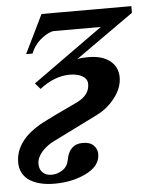

<svg xmlns="http://www.w3.org/2000/svg" viewBox="-103 -494 649 775"><g transform="rotate(-5 222.0 -106.5)"><path d="M458 -423 222 -256Q237 -260 267 -260Q323 -260 354.5 -235Q386 -210 386 -168Q386 -126 355.5 -86Q325 -46 280 -24L99 66Q70 80 49.5 103.5Q29 127 29 152Q29 174 42.5 187Q56 200 78 200Q102 200 122.5 186.5Q143 173 148 147Q159 83 214 83Q244 83 258.5 98Q273 113 273 133Q273 184 208 213Q154 237 87 237Q19 237 -20 208Q-52 182 -52 139Q-52 48 62 -13Q96 -31 207 -83Q257 -108 257 -152Q257 -173 237 -184.5Q217 -196 186 -196Q124 -196 64 -149L43 -173L328 -377H139Q119 -377 88.5 -353.5Q58 -330 44 -294H18L94 -450H458Z"/></g></svg>

Font: STIX MathJax Latin
Style: Bold Italic
Weight: 700
Italic angle: -16.33°
Designer: MicroPress Inc., with final additions and corrections provided by Coen Hoffman, Elsevier (retired)
Version: Version 1.1.1